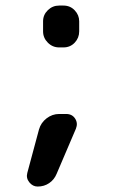

<svg xmlns="http://www.w3.org/2000/svg" viewBox="-20 -560 432 690"><path d="M115.2 110.4Q97.7 110.4 85.4 95.2Q73.2 80.1 78.1 61.5L120.1 -94.7Q127 -119.1 147.5 -134.8Q168 -150.4 192.4 -150.4H217.8Q239.3 -150.4 250 -133.8Q260.7 -117.2 252.9 -97.7L183.6 64.5Q174.8 85.9 156.7 98.1Q138.7 110.4 115.2 110.4ZM192.4 -540H208Q232.4 -540 248.5 -522.9Q264.6 -505.9 264.6 -483.4V-447.3Q264.6 -423.8 248.5 -406.7Q232.4 -389.6 208 -389.6H192.4Q168.9 -389.6 151.9 -406.7Q134.8 -423.8 134.8 -447.3V-483.4Q134.8 -506.8 151.9 -523.4Q168.9 -540 192.4 -540Z"/></svg>

Font: Rounded Mgen+ 2p medium
Style: Regular
Weight: 500
Designer: [Source Han Sans]
Ryoko NISHIZUKA  (kana & ideographs); Paul D. Hunt (Latin, Greek & Cyrillic); Wenlong ZHANG  (bopomofo
Version: Version 1.059.20150602